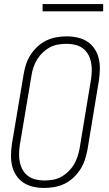

<svg xmlns="http://www.w3.org/2000/svg" viewBox="-20 -923 540 951"><path d="M199 8Q171 8 144.5 2Q118 -4 96.5 -18Q75 -32 60.5 -54Q46 -76 40 -101.5Q34 -127 34.5 -155Q35 -183 39 -210L97 -555Q101 -580 109 -604.5Q117 -629 131.5 -651.5Q146 -674 166 -692.5Q186 -711 210 -722.5Q234 -734 260 -738.5Q286 -743 310 -743Q338 -743 364.5 -737Q391 -731 412.5 -717Q434 -703 448.5 -681Q463 -659 469 -633.5Q475 -608 474.5 -580Q474 -552 470 -525L413 -180Q408 -155 400 -130.5Q392 -106 377.5 -83.5Q363 -61 343 -42.5Q323 -24 299 -12.5Q275 -1 249 3.5Q223 8 199 8ZM200 -29Q220 -29 241 -32.5Q262 -36 281 -46Q300 -56 316.5 -71.5Q333 -87 344.5 -105.5Q356 -124 363 -144.5Q370 -165 374 -186L431 -531Q434 -552 434.5 -574Q435 -596 430.5 -616.5Q426 -637 416 -654.5Q406 -672 389.5 -684Q373 -696 352.5 -701Q332 -706 310 -706Q290 -706 268.5 -702.5Q247 -699 228 -689Q209 -679 192.5 -663.5Q176 -648 164.5 -629.5Q153 -611 146 -590.5Q139 -570 136 -549L78 -204Q75 -183 74.5 -161Q74 -139 78.5 -118.5Q83 -98 93 -80.5Q103 -63 119.5 -51Q136 -39 157 -34Q178 -29 200 -29ZM191 -867V-903H491V-867Z"/></svg>

Font: Iosevka Term Curly Extralight
Style: Italic
Weight: 200
Italic angle: -9°
Designer: Belleve Invis
Foundry: Belleve Invis
Version: Version 32.3.0